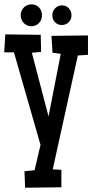

<svg xmlns="http://www.w3.org/2000/svg" viewBox="-23 -668 429 889"><path d="M384.3 -414.1 337.4 -411.1 221.2 116.2 261.2 118.2V199.2L93.3 201.2L90.3 125L137.2 120.1L164.6 2.9L41.5 -425.8H-3.4L1.5 -508.8L165.5 -506.8L167.5 -427.7L124.5 -423.8L201.7 -128.9L258.3 -418.9L220.2 -423.8L215.3 -502L384.3 -503.9ZM308.1 -597.2Q308.1 -578.1 295.2 -565.2Q282.2 -552.2 263.2 -552.2Q244.1 -552.2 231.7 -565.4Q219.2 -578.6 219.2 -597.2Q219.2 -616.2 232.2 -629.6Q245.1 -643.1 264.2 -643.1Q283.2 -643.1 295.7 -629.6Q308.1 -616.2 308.1 -597.2ZM171.4 -597.2Q171.4 -575.7 157.2 -561Q143.1 -546.4 121.6 -546.4Q111.3 -546.4 102.3 -550.5Q93.3 -554.7 86.7 -561.8Q80.1 -568.8 76.4 -578.1Q72.8 -587.4 72.8 -597.2Q72.8 -618.7 87.4 -633.3Q102.1 -647.9 123.5 -647.9Q134.3 -647.9 143.1 -643.8Q151.9 -639.6 158.2 -632.8Q164.6 -626 168 -616.7Q171.4 -607.4 171.4 -597.2Z"/></svg>

Font: Maiden Orange
Style: Regular
Weight: 400
Designer: Astigmatic (AOETI)
Foundry: Astigmatic (AOETI)
Version: Version 1.000